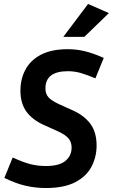

<svg xmlns="http://www.w3.org/2000/svg" viewBox="-20 -938 569 968"><path d="M211 -101Q279 -101 310 -127Q341 -153 341 -194Q341 -222 325 -240.5Q309 -259 274 -275L201 -308Q143 -334 113 -375.5Q83 -417 83 -481Q83 -540 108.5 -587.5Q134 -635 187 -662.5Q240 -690 322 -690Q368 -690 411 -679Q454 -668 503 -646L461 -543Q418 -561 387 -570Q356 -579 322 -579Q209 -579 209 -492Q209 -465 224 -448Q239 -431 275 -414L348 -381Q404 -356 435.5 -314Q467 -272 467 -204Q467 -147 441.5 -98Q416 -49 359.5 -19.5Q303 10 211 10Q159 10 109 -1.5Q59 -13 2 -41L44 -144Q96 -120 133 -110.5Q170 -101 211 -101ZM405 -752H299L424 -918L529 -872Z"/></svg>

Font: Inria Sans
Style: Bold Italic
Weight: 700
Italic angle: -10°
Designer: Black Foundry Team
Foundry: Black Foundry
Version: Version 1.2; ttfautohint (v1.8.3)